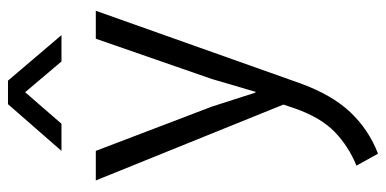

<svg xmlns="http://www.w3.org/2000/svg" viewBox="-263 -467 967 481"><g transform="rotate(-90 220.5 -226.5)"><path d="M9 -470H83L194 -179L229 -70H231L263 -179L364 -470H434L253 40Q224 121 180 167.5Q136 214 76 237L46 183Q95 163 131 128Q167 93 190 27L199 0ZM373 -556H307L230 -647L151 -556H83L200 -690H259Z"/></g></svg>

Font: Ek Mukta Light
Style: Regular
Weight: 300
Designer: Girish Dalvi and Yashodeep Gholap
Foundry: Ek Type
Version: Version 2.538;PS 1.002;hotconv 16.6.51;makeotf.lib2.5.65220;